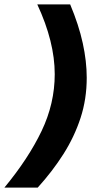

<svg xmlns="http://www.w3.org/2000/svg" viewBox="-62 -689 460 870"><path d="M-42 161Q67 29 126.5 -95.5Q186 -220 186 -353Q186 -499 107 -669H256Q295 -576 313 -493.5Q331 -411 331 -337Q331 -240 303 -154.5Q275 -69 225.5 9Q176 87 109 161Z"/></svg>

Font: Atkinson Hyperlegible
Style: Bold Italic
Weight: 700
Italic angle: -12°
Designer: Elliott Scott, Megan Eiswerth, Linus Boman, Theodore Petrosky
Foundry: Braille Institute
Version: Version 1.006; ttfautohint (v1.8.3)